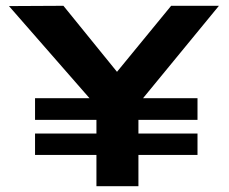

<svg xmlns="http://www.w3.org/2000/svg" viewBox="-20 -643 790 663"><path d="M458 0H313V-108H101V-182H313V-229H101V-304H289L11 -622L199 -623L384 -395L571 -623H736L474 -304H662V-229H458V-182H662V-108H458Z"/></svg>

Font: Inconsolata ExtraExpanded Black
Style: Regular
Weight: 900
Width: 8
Monospace: yes
Designer: Raph Levien, Cyreal, Brenton Simpson
Foundry: Raph Levien, Cyreal, Google
Version: Version 3.001; ttfautohint (v1.8.2.53-6de2)